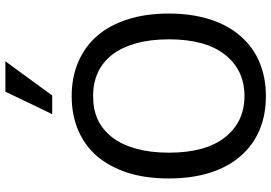

<svg xmlns="http://www.w3.org/2000/svg" viewBox="-170 -846 1030 730"><g transform="rotate(-90 345.0 -481.0)"><path d="M573 -627.5Q613.5 -581 636 -511.8Q658.5 -442.5 658.5 -354Q658.5 -268 636.5 -198.5Q614.5 -129 573 -82Q530 -32.5 472 -8.8Q414 15 344.5 15Q273 15 215.2 -9.5Q157.5 -34 116 -82Q75 -129 53.2 -198Q31.5 -267 31.5 -354Q31.5 -443.5 53.5 -511.2Q75.5 -579 116.5 -627.5Q157.5 -674.5 215.5 -699Q273.5 -723.5 344.5 -723.5Q417 -723.5 475 -698.2Q533 -673 573 -627.5ZM560.5 -354Q560.5 -424.5 545.2 -478.8Q530 -533 502.5 -569Q474 -605.5 434.5 -623.8Q395 -642 345 -642Q293.5 -642 255.2 -624.2Q217 -606.5 187.5 -569Q159.5 -532.5 144.5 -477.8Q129.5 -423 129.5 -354Q129.5 -214.5 188 -140.5Q246.5 -66.5 345 -66.5Q443.5 -66.5 502 -140.5Q560.5 -214.5 560.5 -354ZM477 -975.5 347 -797.5H276L361.5 -975.5Z"/></g></svg>

Font: Myanmar Ethnic
Style: Regular
Weight: 400
Designer: Khon Soe Zaw Thu
Foundry: PaOh Unicode khonsoezawthu@gmail.com and @hotmail.com
Version: Version 1.01 September 27, 2016